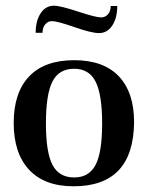

<svg xmlns="http://www.w3.org/2000/svg" viewBox="-20 -643 519 673"><path d="M238 10Q136 10 82 -48Q28 -106 28 -212Q28 -318 82 -375Q136 -432 240 -432Q343 -432 396.5 -375.5Q450 -319 450 -215Q448 10 238 10ZM240 -21Q292 -21 315 -65Q338 -109 338 -210Q338 -312 315 -357Q292 -402 240 -402Q187 -402 164 -357.5Q141 -313 141 -210Q141 -109 164 -65Q187 -21 240 -21ZM327 -527Q300 -527 238 -549Q180 -569 162 -569Q148 -569 138.5 -557.5Q129 -546 129 -528H105Q105 -570 122.5 -596.5Q140 -623 169 -623Q192 -623 258 -601Q316 -582 335 -582Q349 -582 358.5 -593Q368 -604 368 -622H391Q391 -580 373.5 -553.5Q356 -527 327 -527Z"/></svg>

Font: UnnaMedium
Style: Regular
Weight: 500
Designer: Jorge de Buen Unna
Foundry: Omnibus-Type
Version: Version 2.008;hotconv 1.0.109;makeotfexe 2.5.65596